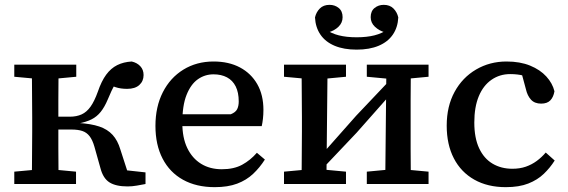

<svg xmlns="http://www.w3.org/2000/svg" viewBox="-20 -760 2345 793"><path d="M39 0V-51L148 -61H188L294 -51V0ZM39 -443V-493H295V-443L188 -433H148ZM111 0Q112 -31 112 -68Q112 -105 112.5 -144Q113 -183 113 -218V-275Q113 -310 112.5 -349Q112 -388 112 -426Q112 -464 111 -493H222Q222 -464 221.5 -426Q221 -388 221 -348Q221 -308 221 -271V-224Q221 -187 221 -146.5Q221 -106 221.5 -68.5Q222 -31 222 0ZM395 -65 370 -154Q362 -182 350 -197.5Q338 -213 320 -219Q302 -225 275 -225H187V-278H268Q296 -278 317 -287.5Q338 -297 354 -319.5Q370 -342 384 -381Q399 -425 418.5 -451.5Q438 -478 464 -491Q490 -504 524 -506Q546 -501 559.5 -486.5Q573 -472 573 -450Q573 -425 555.5 -409Q538 -393 505 -393Q478 -393 457 -400Q436 -407 416 -419L480 -450Q467 -432 454 -410Q441 -388 425 -349Q412 -318 396 -298Q380 -278 358 -267Q336 -256 304 -250V-252Q356 -249 390 -237.5Q424 -226 445 -203Q466 -180 477 -143L520 -10L444 -63L581 -48V0Q565 3 545.5 6.5Q526 10 507 10Q459 10 432.5 -6.5Q406 -23 395 -65Z M867 13Q791 13 736 -17.5Q681 -48 651.5 -105Q622 -162 622 -240Q622 -319 652.5 -379Q683 -439 737.5 -472.5Q792 -506 862 -506Q925 -506 971 -481.5Q1017 -457 1042.5 -412.5Q1068 -368 1068 -306Q1068 -287 1066 -269.5Q1064 -252 1061 -239H687V-288H933Q953 -296 959.5 -309Q966 -322 966 -341Q966 -378 953.5 -403Q941 -428 917.5 -440.5Q894 -453 862 -453Q826 -453 797 -432.5Q768 -412 750.5 -368Q733 -324 733 -253Q733 -191 753.5 -148.5Q774 -106 810.5 -83.5Q847 -61 896 -61Q946 -61 980 -79.5Q1014 -98 1041 -129L1074 -101Q1053 -68 1025.5 -42Q998 -16 959.5 -1.5Q921 13 867 13Z M1153 0V-51L1261 -61H1302L1409 -51V0ZM1495 0V-51L1601 -61H1642L1750 -51V0ZM1225 0Q1226 -30 1226 -67.5Q1226 -105 1226.5 -144Q1227 -183 1227 -218V-275Q1227 -310 1226.5 -349Q1226 -388 1226 -426Q1226 -464 1225 -493H1333L1328 0ZM1307 -58 1285 -116H1304L1451 -282L1598 -437L1617 -377H1599L1453 -212ZM1571 0 1576 -493H1677Q1677 -464 1676.5 -426Q1676 -388 1676 -349Q1676 -310 1676 -275V-218Q1676 -183 1676 -144Q1676 -105 1676.5 -67.5Q1677 -30 1677 0ZM1153 -443V-493H1409V-443L1303 -433H1262ZM1495 -443V-493H1750V-443L1643 -433H1602ZM1453 -555Q1400 -555 1362 -571Q1324 -587 1303.5 -617Q1283 -647 1281 -688Q1286 -710 1301 -725Q1316 -740 1341 -740Q1363 -740 1379 -727Q1395 -714 1395 -689Q1395 -666 1378 -649.5Q1361 -633 1335 -626L1324 -639Q1348 -622 1379.5 -614Q1411 -606 1453 -606Q1495 -606 1526.5 -614Q1558 -622 1582 -639L1571 -626Q1546 -633 1528.5 -649.5Q1511 -666 1511 -689Q1511 -714 1527 -727Q1543 -740 1565 -740Q1590 -740 1605 -725Q1620 -710 1625 -688Q1623 -647 1602.5 -617Q1582 -587 1544 -571Q1506 -555 1453 -555Z M2069 13Q1994 13 1939 -18Q1884 -49 1854.5 -106Q1825 -163 1825 -241Q1825 -321 1857.5 -380.5Q1890 -440 1946.5 -473Q2003 -506 2072 -506Q2128 -506 2169.5 -489Q2211 -472 2236.5 -444Q2262 -416 2270 -383Q2266 -359 2253 -345.5Q2240 -332 2215 -332Q2188 -332 2173 -348.5Q2158 -365 2152 -392L2128 -481L2190 -430Q2168 -441 2143 -447.5Q2118 -454 2087 -454Q2044 -454 2010 -430.5Q1976 -407 1957.5 -362.5Q1939 -318 1939 -254Q1939 -190 1959 -147.5Q1979 -105 2014.5 -84Q2050 -63 2096 -63Q2127 -63 2151.5 -71.5Q2176 -80 2196.5 -95Q2217 -110 2234 -130L2271 -97Q2252 -67 2226 -42Q2200 -17 2162 -2Q2124 13 2069 13Z"/></svg>

Font: Source Serif 4 Medium
Style: Regular
Weight: 500
Designer: Frank Grießhammer
Foundry: Adobe Systems Incorporated
Version: Version 4.004;hotconv 1.0.116;makeotfexe 2.5.65601